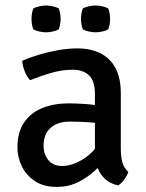

<svg xmlns="http://www.w3.org/2000/svg" viewBox="-20 -684 546 716"><path d="M45 -134Q45 -191 70 -227.5Q95 -264 138 -281.2Q181 -298.5 235.5 -298.5Q264 -298.5 299.8 -296Q335.5 -293.5 365.5 -286V-220Q338.5 -226.5 304.5 -228.5Q270.5 -230.5 241 -230.5Q194 -230.5 168.2 -206.8Q142.5 -183 142.5 -141Q142.5 -109 160.2 -87Q178 -65 212 -65Q249 -65 290.8 -91Q332.5 -117 360.5 -167.5L376 -90.5Q358 -69.5 331.5 -45.5Q305 -21.5 270 -4.2Q235 13 191.5 13Q142 13 109.5 -9Q77 -31 61 -64.8Q45 -98.5 45 -134ZM458.5 -43Q454.5 -30 443.8 -15Q433 0 420.5 7.5Q390 0.5 371.8 -16.5Q353.5 -33.5 344.5 -56.8Q335.5 -80 334 -106.5V-333Q334 -382 312 -403Q290 -424 251 -424Q212.5 -424 172.2 -412.5Q132 -401 92.5 -385Q80.5 -397 72.2 -417.8Q64 -438.5 63 -457.5Q90.5 -469.5 125.2 -480Q160 -490.5 197.2 -497Q234.5 -503.5 268.5 -503.5Q318 -503.5 354.5 -485.2Q391 -467 410.8 -430Q430.5 -393 430.5 -336V-131Q430.5 -102 435.8 -80.5Q441 -59 458.5 -43ZM97.5 -613.5Q97.5 -623 99.2 -633.8Q101 -644.5 104.5 -652.5Q113 -657.5 126.8 -660.5Q140.5 -663.5 151.5 -663.5Q163 -663.5 176.8 -660.5Q190.5 -657.5 199 -652.5Q202.5 -644.5 204.2 -633.8Q206 -623 206 -613.5Q206 -604 204.2 -593.2Q202.5 -582.5 199 -574.5Q190.5 -569.5 176.8 -566.5Q163 -563.5 151.5 -563.5Q140.5 -563.5 126.8 -566.5Q113 -569.5 104.5 -574.5Q101 -582.5 99.2 -593.2Q97.5 -604 97.5 -613.5ZM282 -613.5Q282 -623 283.8 -633.8Q285.5 -644.5 289 -652.5Q297.5 -657.5 311.2 -660.5Q325 -663.5 336.5 -663.5Q348 -663.5 361.5 -660.5Q375 -657.5 383.5 -652.5Q387 -644.5 388.8 -633.8Q390.5 -623 390.5 -613.5Q390.5 -604 388.8 -593.2Q387 -582.5 383.5 -574.5Q375 -569.5 361.5 -566.5Q348 -563.5 336.5 -563.5Q325 -563.5 311.2 -566.5Q297.5 -569.5 289 -574.5Q285.5 -582.5 283.8 -593.2Q282 -604 282 -613.5Z"/></svg>

Font: Signika Negative Light
Style: Regular
Weight: 400
Version: Version 2.001